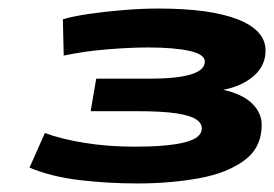

<svg xmlns="http://www.w3.org/2000/svg" viewBox="-20 -792 641 449"><path d="M49 -400 85 -481Q122 -467 177 -458Q232 -449 296 -449Q371 -449 411.5 -459Q452 -469 452 -492Q452 -504 438.5 -513Q425 -522 392 -527Q359 -532 298 -532H192L205 -608H329Q459 -608 459 -648Q459 -665 423 -673Q387 -681 326 -681Q284 -681 230 -676.5Q176 -672 129 -662L127 -747Q151 -754 188.5 -759.5Q226 -765 269 -768.5Q312 -772 351 -772Q472 -772 536.5 -746.5Q601 -721 601 -674Q601 -638 573 -614Q545 -590 502 -582Q547 -572 569.5 -550Q592 -528 592 -500Q592 -447 551.5 -417Q511 -387 444.5 -375Q378 -363 301 -363Q231 -363 165 -371Q99 -379 49 -400Z"/></svg>

Font: Georama ExtraExtended
Style: Bold Italic
Weight: 700
Width: 8
Italic angle: -9°
Designer: Jean-Baptiste Levee
Foundry: Production Type
Version: Version 1.000